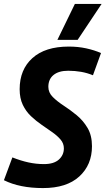

<svg xmlns="http://www.w3.org/2000/svg" viewBox="-44 -947 537 977"><path d="M470 -677 429 -564Q400 -576 368.5 -581.5Q337 -587 303 -587Q255 -587 228.5 -565.5Q202 -544 202 -505Q202 -476 224.5 -453.5Q247 -431 280 -409.5Q313 -388 346 -361Q379 -334 401.5 -296Q424 -258 424 -203Q424 -108 359.5 -49Q295 10 175 10Q56 10 -24 -30L19 -146Q62 -129 101 -120.5Q140 -112 180 -112Q230 -112 255.5 -135Q281 -158 281 -192Q281 -217 264.5 -236.5Q248 -256 222.5 -274Q197 -292 168.5 -311.5Q140 -331 114 -355.5Q88 -380 72 -413.5Q56 -447 56 -493Q56 -593 121 -651.5Q186 -710 306 -710Q353 -710 394.5 -701Q436 -692 470 -677ZM248 -744 337 -927H473L351 -744Z"/></svg>

Font: Georama SemiCondensed
Style: Bold Italic
Weight: 700
Width: 4
Italic angle: -9°
Designer: Jean-Baptiste Levee
Foundry: Production Type
Version: Version 1.000